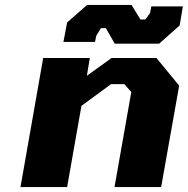

<svg xmlns="http://www.w3.org/2000/svg" viewBox="-20 -758 761 778"><path d="M445 -581 409 -644H389L370 -613L365 -588H237L252 -667L333 -738H513L549 -679H569L588 -705L593 -732H721L708 -655L625 -581ZM63 0 155 -523H344L332 -451L432 -523H614L706 -411L633 0H444L512 -385L484 -417H430L310 -329L252 0Z"/></svg>

Font: Tomorrow
Style: Bold Italic
Weight: 700
Italic angle: -10°
Designer: Tony de Marco, Monica Rizzolli
Foundry: Just in Type
Version: Version 2.002